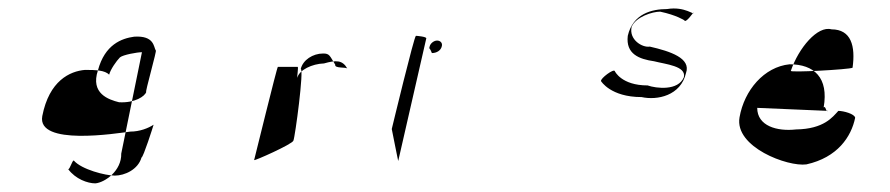

<svg xmlns="http://www.w3.org/2000/svg" viewBox="-20 -419 2063 445"><path d="M78 -150C65 -80 251 -110 282 -114C304 -114 324 -122 336 -130C335 -126 312 -54 308 -54C300 -26 269 -12 246 -12C225 -12 169 -26 151 -47C147 -47 142 -26 138 -27C155 -4 183 6 201 6C223 4 262 -23 261 -63L309 -298C298 -298 265 -292 258 -286C250 -278 236 -258 233 -246C223 -256 203 -257 177 -257C142 -254 94 -232 78 -150ZM207 -256C223 -316 262 -330 291 -334C338 -337 336 -310 341 -302C345 -306 315 -202 319 -206C316 -196 293 -180 256 -182C232 -188 189 -202 207 -256Z M569 -48C568 -45 658 -85 660 -93C664 -102 685 -259 677 -259C682 -280 705 -295 729 -295C744 -295 744 -290 757 -269C755 -260 782 -264 785 -260C774 -280 759 -280 731 -272C703 -271 674 -257 669 -239C668 -238 672 -264 670 -264H624C622 -264 570 -51 569 -48Z M888 -120C888 -120 903 -44 903 -46L968 -330C969 -334 946 -336 944 -336C940 -336 889 -124 888 -120ZM976 -312C974 -302 974 -314 981 -296C992 -296 1002 -302 1004 -312C1006 -319 1001 -325 993 -325C986 -325 978 -319 976 -312Z M1373 -231C1373 -231 1395 -194 1467 -194C1503 -186 1558 -197 1570 -250C1582 -284 1534 -300 1486 -311C1469 -308 1437 -327 1444 -357C1454 -380 1492 -392 1510 -392C1548 -384 1566 -372 1566 -372C1569 -364 1587 -390 1587 -390C1590 -382 1568 -405 1526 -398C1492 -398 1447 -388 1435 -336C1430 -294 1461 -282 1496 -277C1523 -270 1571 -266 1565 -240C1552 -208 1501 -214 1481 -221C1420 -221 1405 -254 1405 -254C1403 -261 1371 -237 1373 -231Z M1694 -147C1682 -78 1806 -32 1849 -38C1921 -54 1953 -102 1962 -146C1961 -155 1935 -162 1923 -162C1910 -148 1890 -120 1825 -119C1781 -114 1735 -127 1735 -169L1899 -162C1894 -158 1894 -175 1889 -170C1901 -239 1867 -270 1810 -270C1751 -264 1705 -210 1694 -147ZM1813 -255C1831 -308 1875 -360 1907 -351C1953 -351 1963 -312 1956 -262C1949 -258 1807 -250 1813 -255Z"/></svg>

Font: pokerface
Style: oblique
Weight: 400
Version: Version 1